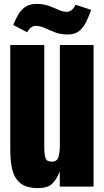

<svg xmlns="http://www.w3.org/2000/svg" viewBox="-20 -965 539 993"><path d="M176.3 7.8Q117.7 7.8 86.7 -16.6Q55.7 -41 44.4 -84.7Q33.2 -128.4 33.2 -187V-732.4H209V-207.5Q209 -163.6 215.8 -146.2Q222.7 -128.9 248 -128.9Q275.4 -128.9 282.5 -153.3Q289.6 -177.7 289.6 -216.3V-732.4H463.9V0H289.1V-78.1Q272.5 -36.1 249.3 -14.2Q226.1 7.8 176.3 7.8ZM330.6 -786.6Q293 -786.6 264.2 -797.9Q235.4 -809.1 211.7 -820.1Q188 -831.1 165.5 -831.1Q152.8 -831.1 141.6 -823.7Q130.4 -816.4 120.6 -797.9L48.3 -835.9Q60.5 -865.7 75 -890.4Q89.4 -915 111.8 -929.9Q134.3 -944.8 168.9 -944.8Q205.1 -944.8 232.9 -934.6Q260.7 -924.3 283.4 -914.1Q306.2 -903.8 325.2 -903.8Q338.4 -903.8 349.6 -912.1Q360.8 -920.4 370.6 -940.4L451.7 -914.1Q439.9 -881.3 425.8 -852.1Q411.6 -822.8 389.4 -804.7Q367.2 -786.6 330.6 -786.6Z"/></svg>

Font: webenart
Style: Regular
Weight: 400
Designer: Vernon Adams
Foundry: Vernon Adams
Version: Version 2.116; ttfautohint (v1.8.3)